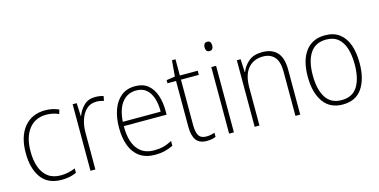

<svg xmlns="http://www.w3.org/2000/svg" viewBox="-73 -1095 2908 1474"><g transform="rotate(-15 1381.5 -357.5)"><path d="M269 10Q160 10 107 -63.5Q54 -137 54 -260Q54 -391 115 -465Q176 -539 282 -539Q342 -539 390 -516L380 -483Q356 -494 331 -499Q306 -504 282 -504Q193 -504 143 -439.5Q93 -375 93 -261Q93 -192 111.5 -139Q130 -86 169.5 -55.5Q209 -25 271 -25Q302 -25 331.5 -31.5Q361 -38 387 -49V-14Q364 -3 334 3.5Q304 10 269 10Z M680 -538Q716 -538 745 -528L738 -492Q724 -496 709.5 -498.5Q695 -501 679 -501Q632 -501 601 -472.5Q570 -444 553.5 -395.5Q537 -347 538 -288V0H499V-529H531L536 -424H538Q553 -468 588 -503Q623 -538 680 -538Z M997 -539Q1060 -539 1099 -506.5Q1138 -474 1156.5 -419Q1175 -364 1175 -297V-265H835Q834 -149 879.5 -87Q925 -25 1013 -25Q1053 -25 1085 -33Q1117 -41 1156 -61V-23Q1123 -7 1088.5 1.5Q1054 10 1012 10Q938 10 890 -24Q842 -58 819 -119Q796 -180 796 -262Q796 -341 818.5 -404Q841 -467 885.5 -503Q930 -539 997 -539ZM997 -505Q928 -505 885.5 -453Q843 -401 836 -299H1137Q1138 -358 1123 -405Q1108 -452 1077 -478.5Q1046 -505 997 -505Z M1428 -24Q1447 -24 1464 -27.5Q1481 -31 1494 -36V-3Q1480 3 1463 6.5Q1446 10 1423 10Q1363 10 1337.5 -26.5Q1312 -63 1312 -133V-496H1244V-521L1312 -531L1323 -658H1351V-529H1493V-496H1351V-135Q1351 -80 1367.5 -52Q1384 -24 1428 -24Z M1620 -725Q1638 -725 1644.5 -714.5Q1651 -704 1651 -688Q1651 -672 1644 -661.5Q1637 -651 1620 -651Q1604 -651 1597 -661.5Q1590 -672 1590 -688Q1590 -704 1597 -714.5Q1604 -725 1620 -725ZM1639 -529V0H1601V-529Z M2007 -539Q2084 -539 2125 -495Q2166 -451 2166 -356V0H2128V-351Q2128 -431 2095.5 -468Q2063 -505 2004 -505Q1930 -505 1886 -454Q1842 -403 1842 -300V0H1804V-529H1834L1839 -426H1842Q1858 -470 1898 -504.5Q1938 -539 2007 -539Z M2709 -265Q2709 -139 2658 -64.5Q2607 10 2503 10Q2402 10 2349.5 -64.5Q2297 -139 2297 -266Q2297 -395 2351 -467Q2405 -539 2506 -539Q2576 -539 2621 -504.5Q2666 -470 2687.5 -408.5Q2709 -347 2709 -265ZM2337 -266Q2337 -154 2377.5 -89.5Q2418 -25 2503 -25Q2590 -25 2630 -89Q2670 -153 2670 -265Q2670 -336 2653.5 -390Q2637 -444 2601 -474.5Q2565 -505 2506 -505Q2421 -505 2379 -442Q2337 -379 2337 -266Z"/></g></svg>

Font: Noto Sans Georgian SemiCondensed ExtraLight
Style: Regular
Weight: 200
Width: 4
Designer: Monotype Design Team, Akaki Razmadze
Foundry: Google LLC
Version: Version 2.005; ttfautohint (v1.8.4.7-5d5b)